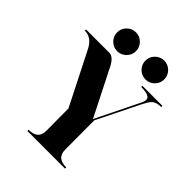

<svg xmlns="http://www.w3.org/2000/svg" viewBox="-236 -992 1126 1126"><g transform="rotate(45 326.5 -429.5)"><path d="M408.2 -726.1Q385.3 -749 385.3 -781.2Q385.3 -813.5 408.2 -836.4Q431.2 -859.4 463.4 -859.4Q495.6 -859.4 518.6 -836.4Q541.5 -813.5 541.5 -781.2Q541.5 -749 518.6 -726.1Q495.6 -703.1 463.4 -703.1Q431.2 -703.1 408.2 -726.1ZM173.8 -726.1Q150.9 -749 150.9 -781.2Q150.9 -813.5 173.8 -836.4Q196.8 -859.4 229 -859.4Q261.2 -859.4 284.2 -836.4Q307.1 -813.5 307.1 -781.2Q307.1 -749 284.2 -726.1Q261.2 -703.1 229 -703.1Q196.8 -703.1 173.8 -726.1ZM273.4 -591.8 410.2 -321.3 543 -591.8Q551.8 -609.4 551.8 -622.1Q551.8 -654.3 477.5 -654.3V-664.1H643.6V-654.3Q602.5 -654.3 583 -634.8Q569.3 -621.1 552.7 -587.9L420.9 -321.3L421.9 -78.1Q421.9 -9.8 500 -9.8V0H187.5V-9.8Q265.6 -9.8 265.6 -78.1L264.6 -263.7L100.6 -587.9Q68.4 -654.3 9.8 -654.3V-664.1H204.1Q241.2 -664.1 273.4 -591.8Z"/></g></svg>

Font: spinweradC
Style: Bold
Weight: 700
Width: 7
Version: Version 0.3